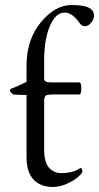

<svg xmlns="http://www.w3.org/2000/svg" viewBox="-20 -726 392 760"><path d="M154.8 -414.1Q154.8 -399.9 180.2 -399.9H293.9Q301.8 -399.9 301.8 -376Q301.8 -352.1 293.9 -352.1H194.8Q168 -352.1 161.6 -348.1Q155.3 -344.2 154.8 -324.2V-134.8Q154.8 -84 173.8 -62.5Q192.9 -41 221.2 -41Q271 -41 295.9 -60.1Q299.8 -63 302.7 -58.6Q305.7 -54.7 306.2 -47.9Q306.2 -41 290 -26.4Q273.9 -11.7 245.6 1Q217.3 13.7 189 14.2Q139.6 13.7 112.3 -15.6Q85 -44.9 85 -105V-350.1Q54.2 -350.1 33.2 -352.1Q30.3 -353 24.4 -358.9Q19 -364.3 19 -368.2Q19 -372.1 25.9 -376Q41 -379.9 85 -401.9V-464.8Q85 -569.3 141.6 -637.7Q198.2 -706.1 263.2 -706.1Q328.1 -706.1 344.2 -686Q352.1 -677.2 352.1 -663.6Q352.1 -649.4 340.3 -635.7Q329.1 -622.1 316.4 -622.1Q303.7 -622.1 294.4 -635.7Q266.6 -676.3 234.9 -676.3Q202.1 -675.8 179.7 -627.9Q157.2 -580.1 154.8 -500Z"/></svg>

Font: EBGaramond
Style: Regular
Weight: 400
Version: Version 000.012g